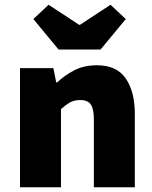

<svg xmlns="http://www.w3.org/2000/svg" viewBox="-20 -786 640 806"><path d="M64 0V-500H204L216 -440H220Q250 -469 291 -490.5Q332 -512 387 -512Q470 -512 508 -456.5Q546 -401 546 -308V0H374V-286Q374 -328 361.5 -347Q349 -366 316 -366Q292 -366 274 -356Q256 -346 236 -328V0ZM226 -578 120 -706 184 -766 312 -682H316L444 -766L508 -706L402 -578Z"/></svg>

Font: Source Code Pro ExtraLight Black
Style: Regular
Weight: 900
Monospace: yes
Version: Version 1.018;hotconv 1.0.116;makeotfexe 2.5.65601